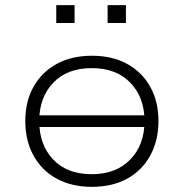

<svg xmlns="http://www.w3.org/2000/svg" viewBox="-20 -716 712 744"><path d="M336 8Q258 8 200 -23.5Q142 -55 110 -113Q78 -171 78 -247Q78 -323 110 -380Q142 -437 200 -468.5Q258 -500 336 -500Q415 -500 472.5 -468.5Q530 -437 562 -380Q594 -323 594 -247Q594 -171 562 -113Q530 -55 472.5 -23.5Q415 8 336 8ZM335 -41Q430 -41 485 -98Q540 -155 540 -247Q540 -338 485.5 -395Q431 -452 336 -452Q240 -452 186 -395Q132 -338 132 -247Q132 -155 186 -98Q240 -41 335 -41ZM105 -224V-269H567V-224ZM397 -627V-696H468V-627ZM198 -627V-696H269V-627Z"/></svg>

Font: Nunito Sans 7pt SemiExpanded ExtraLight
Style: Regular
Weight: 250
Width: 6
Designer: Vernon Adams
Foundry: Vernon Adams
Version: Version 3.101;gftools[0.9.27]